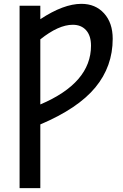

<svg xmlns="http://www.w3.org/2000/svg" viewBox="-20 -760 639 1000"><path d="M190 220H82V-730H190V-660Q311 -740 404 -740Q477 -740 522 -690.5Q567 -641 567 -558Q567 -414 476.5 -304.5Q386 -195 190 -112ZM190 -216Q454 -328 454 -522Q454 -574 428.5 -602.5Q403 -631 359 -631Q285 -631 190 -555Z"/></svg>

Font: M PLUS 1p Medium
Style: Regular
Weight: 500
Version: Version 1.062